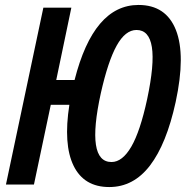

<svg xmlns="http://www.w3.org/2000/svg" viewBox="-20 -745 753 775"><path d="M4 0 155 -714H268L207 -422H281Q358 -725 539 -725Q650 -725 690 -624Q730 -523 689 -333Q652 -164 585.5 -77Q519 10 421 10Q319 10 277 -76Q235 -162 260 -322H185L117 0ZM430 -91Q474 -91 510 -153Q546 -215 574 -345Q604 -486 593 -555Q582 -624 531 -624Q486 -624 451 -561Q416 -498 387 -369Q326 -91 430 -91Z"/></svg>

Font: Noto Sans ExtraCondensed SemiBold
Style: Italic
Weight: 600
Width: 2
Italic angle: -12°
Designer: Monotype Design Team
Foundry: Monotype Imaging Inc.
Version: Version 2.013; ttfautohint (v1.8.4.7-5d5b)